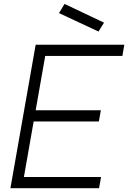

<svg xmlns="http://www.w3.org/2000/svg" viewBox="-20 -984 670 1004"><path d="M495 -819 288.5 -915.5 317.5 -963.5 524 -865.5ZM216.5 -691.5 166.5 -407.5H507.5L497 -349H156L105 -58.5H508.5L498 0H34.5L166.5 -750H630L620 -691.5Z"/></svg>

Font: Russisch Sans Light
Style: Italic
Weight: 300
Italic angle: -10°
Designer: Michael Sharanda (font) & Cristiano Sobral (main changes)
Foundry: Michael Sharanda
Version: Version 2.00;September 8, 2020;FontCreator 13.0.0.2681 64-bi